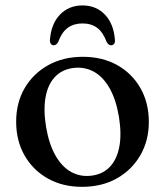

<svg xmlns="http://www.w3.org/2000/svg" viewBox="-20 -694 623 725"><path d="M293 -479.5Q366.5 -479.5 422.5 -448.2Q478.5 -417 510.2 -361.5Q542 -306 542 -233.5Q542 -163 509.8 -107.5Q477.5 -52 421 -20.2Q364.5 11.5 289.5 11.5Q216.5 11.5 160.5 -20Q104.5 -51.5 72.8 -107Q41 -162.5 41 -234.5Q41 -306 73 -361Q105 -416 161.8 -447.8Q218.5 -479.5 293 -479.5ZM328 -31Q370 -37 396 -65.2Q422 -93.5 430.8 -141.2Q439.5 -189 429 -253.5Q418 -319 393.2 -362Q368.5 -405 333 -424Q297.5 -443 254.5 -437Q213 -431 186.8 -402.8Q160.5 -374.5 152 -326.8Q143.5 -279 154 -214.5Q165 -149.5 189.8 -106.2Q214.5 -63 250 -44Q285.5 -25 328 -31ZM291.5 -605.5Q259 -605.5 236.2 -589.2Q213.5 -573 199.5 -535Q192.5 -523 183 -523Q176 -523 172 -528.5Q168 -534 168.5 -543Q173 -604 206.5 -638.8Q240 -673.5 291.5 -673.5Q343 -673.5 376.2 -638.8Q409.5 -604 414 -543Q415 -534 410.8 -528.5Q406.5 -523 399.5 -523Q390 -523 383 -535Q369 -572.5 346.8 -589Q324.5 -605.5 291.5 -605.5Z"/></svg>

Font: Fraunces
Style: Regular
Weight: 400
Version: Version 1.000;[b76b70a41]